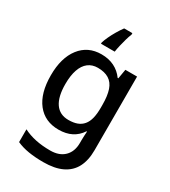

<svg xmlns="http://www.w3.org/2000/svg" viewBox="-237 -881 1095 1236"><g transform="rotate(30 310.0 -263.0)"><path d="M269 -549Q323 -549 364.5 -528.5Q406 -508 434 -469H439L451 -539H538V8Q538 84 511 135.5Q484 187 429 213.5Q374 240 289 240Q229 240 180 232Q131 224 91 206V111Q132 132 181.5 142.5Q231 153 291 153Q358 153 395.5 116Q433 79 433 15V-4Q433 -16 434 -38Q435 -60 436 -71H432Q406 -31 365.5 -10.5Q325 10 270 10Q168 10 110.5 -63Q53 -136 53 -269Q53 -399 111 -474Q169 -549 269 -549ZM292 -462Q250 -462 221 -439.5Q192 -417 177 -373.5Q162 -330 162 -267Q162 -173 195.5 -124.5Q229 -76 294 -76Q332 -76 358.5 -86Q385 -96 402.5 -117Q420 -138 428 -170.5Q436 -203 436 -248V-269Q436 -337 421.5 -379.5Q407 -422 374.5 -442Q342 -462 292 -462ZM372 -754Q364 -736 356.5 -709.5Q349 -683 342.5 -655.5Q336 -628 333 -606H231V-615Q237 -635 249 -661Q261 -687 277.5 -715Q294 -743 311 -766H372Z"/></g></svg>

Font: Noto Sans Khmer Medium
Style: Regular
Weight: 500
Version: Version 2.003